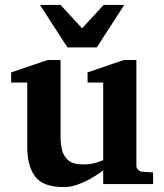

<svg xmlns="http://www.w3.org/2000/svg" viewBox="-20 -742 660 774"><path d="M597.2 0H396V-55.2Q396 -55.2 381.8 -44.9Q367.7 -34.7 344.5 -21.5Q321.3 -8.3 293.2 2Q265.1 12.2 237.8 12.2Q152.3 12.2 121.1 -31Q89.8 -74.2 89.8 -150.9V-409.2H24.9V-450.2L171.9 -500H224.1V-189.9Q224.1 -165.5 229.5 -139.9Q234.9 -114.3 254.2 -96.7Q273.4 -79.1 315.9 -79.1Q347.7 -79.1 371.8 -87.6Q396 -96.2 396 -96.2V-409.2H333V-450.2L479 -500H529.8V-73.2Q529.8 -64 536.9 -57.4Q543.9 -50.8 553.2 -49.8L597.2 -46.9ZM481 -722.2 370.1 -550.8H252L141.1 -722.2H224.1L311 -627.9L397.9 -722.2Z"/></svg>

Font: Charis
Style: Bold
Weight: 700
Designer: Walt Agee, Miriam Martin, Annie Olsen, Victor Gaultney, Lorna Priest, Alan Ward, Bob Hallissy, Martin Hosken, Sharon Cor
Foundry: SIL Global
Version: Version 7.000